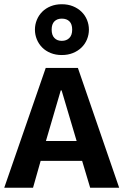

<svg xmlns="http://www.w3.org/2000/svg" viewBox="-25 -887 583 907"><path d="M363 -127H167L131 0H-5L191 -566H343L538 0H401ZM192 -221H337L266 -460H262ZM219 -747Q219 -721 232 -707.5Q245 -694 267 -694Q289 -694 302.5 -707.5Q316 -721 316 -747Q316 -773 303 -786Q290 -799 267 -799Q245 -799 232 -786Q219 -773 219 -747ZM395 -747Q395 -723 386 -701Q377 -679 360 -662.5Q343 -646 319.5 -636.5Q296 -627 267 -627Q238 -627 214.5 -636.5Q191 -646 174.5 -662.5Q158 -679 149 -701Q140 -723 140 -747Q140 -771 149 -793Q158 -815 174.5 -831.5Q191 -848 214.5 -857.5Q238 -867 267 -867Q296 -867 319.5 -857.5Q343 -848 360 -831.5Q377 -815 386 -793Q395 -771 395 -747Z"/></svg>

Font: Qnwhxotralxmqkhsjrfbfhwcoqn
Style: Regular
Weight: 500
Designer: Carrois Corporate & Edenspiekermann
Foundry: Carrois Corporate GbR & Edenspiekermann AG
Version: Version 2.001